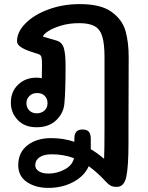

<svg xmlns="http://www.w3.org/2000/svg" viewBox="-20 -614 723 937"><path d="M607 11V87Q607 198 596.5 248Q586 298 550 298Q531 298 520 292Q509 286 497 273Q456 228 413 197Q392 245 338 274Q284 303 216 303Q154 303 111.5 274.5Q69 246 69 192Q69 130 114 95Q159 60 230 60Q289 60 343 78V61Q343 18 382 18Q405 18 414 29.5Q423 41 423 64V114Q455 133 488 161Q490 121 490 7V-335Q490 -401 479 -436.5Q468 -472 441.5 -486.5Q415 -501 366 -501Q318 -501 278 -489Q238 -477 214 -461Q190 -445 190 -435L256 -416Q283 -408 291.5 -379.5Q300 -351 300 -293Q300 -163 294 -107Q290 -62 254.5 -27.5Q219 7 158 7Q100 7 66.5 -28.5Q33 -64 33 -113Q33 -167 68.5 -201Q104 -235 158 -235Q172 -235 184 -232Q185 -256 185 -297Q185 -324 182.5 -334.5Q180 -345 170 -349Q161 -352 130.5 -362Q100 -372 81.5 -384.5Q63 -397 63 -413Q63 -458 104.5 -500Q146 -542 216.5 -568Q287 -594 370 -594Q472 -594 524.5 -556Q577 -518 592.5 -463Q608 -408 608 -335ZM212 -111Q212 -132 198.5 -146Q185 -160 161 -160Q138 -160 123.5 -145.5Q109 -131 109 -111Q109 -89 123 -75Q137 -61 159 -61Q182 -61 197 -74.5Q212 -88 212 -111ZM341 158Q291 139 232 139Q194 139 173 153.5Q152 168 152 192Q152 210 169 221.5Q186 233 217 233Q258 233 295.5 213Q333 193 341 158Z"/></svg>

Font: Mali SemiBold
Style: Regular
Weight: 600
Designer: Kitiyaporn Chalermlarp | Katatrad Aksorn Co.,Ltd.
Foundry: Cadson Demak Co.,Ltd.
Version: Version 1.000; ttfautohint (v1.6)